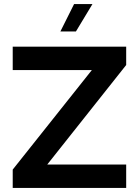

<svg xmlns="http://www.w3.org/2000/svg" viewBox="-20 -931 686 951"><path d="M43 0H605V-116H214L605 -609V-700H43V-584H435L43 -91ZM279 -775H356L438 -911H347Z"/></svg>

Font: Chess Sans SemiBold
Style: Regular
Weight: 600
Designer: Wolf Bōese
Foundry: Wolf Bōese
Version: Version 7.223;Glyphs 3.3 (3306)